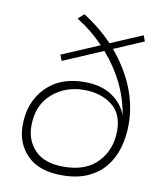

<svg xmlns="http://www.w3.org/2000/svg" viewBox="-83 -813 743 880"><g transform="rotate(10 288.0 -372.5)"><path d="M264 0Q158 0 103 -55Q48 -110 48 -195Q48 -302 114 -370.5Q180 -439 293 -439Q371 -439 421 -406Q471 -373 491 -320Q468 -468 358 -595L173 -516L162 -543L337 -618Q282 -676 211 -720L239 -745Q318 -694 375 -634L523 -697L533 -670L395 -611Q526 -454 526 -282Q526 -225.5 511.5 -174.5Q497 -123.5 465.8 -84.5Q434.5 -45.5 384.8 -22.8Q335 0 264 0ZM265 -40Q370 -40 424.5 -99Q479 -158 479 -244Q479 -325 427 -364Q375 -403 298 -403Q211 -403 149.5 -349Q88 -295 88 -199Q88 -131 132 -85.5Q176 -40 265 -40Z"/></g></svg>

Font: Argentum Sans ExtraLight
Style: Italic
Weight: 200
Italic angle: -11°
Designer: Julieta Ulanovsky (font), Cristiano Sobral (main changes and remaster)
Foundry: Julieta Ulanovsky (font), Cristiano Sobral (main changes and remaster)
Version: Version 2.007;June 15, 2022;FontCreator 14.0.0.2814 64-bit; 